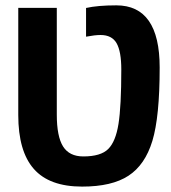

<svg xmlns="http://www.w3.org/2000/svg" viewBox="-20 -688 640 718"><path d="M291.5 -103Q356.9 -103 384.8 -130.9Q412.6 -158.7 423.1 -224.6Q433.6 -290.5 433.6 -428.2Q433.6 -495.6 416 -526.4Q398.4 -557.1 356 -557.1Q335 -557.1 301.8 -550.8V-658.2Q345.7 -668 415 -668Q577.1 -668 577.1 -435.5Q577.1 -251 549.8 -161.1Q522.5 -71.3 460.4 -30.8Q398.4 9.8 287.1 9.8Q164.6 9.8 106.4 -56.4Q48.3 -122.6 48.3 -257.8V-658.7H192.4V-259.3Q192.4 -177.7 215.8 -140.4Q239.3 -103 291.5 -103Z"/></svg>

Font: Liberation Mono
Style: Bold
Weight: 700
Monospace: yes
Designer: Steve Matteson
Foundry: Ascender Corporation
Version: Version 2.1.5